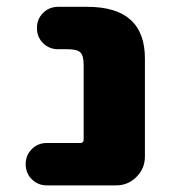

<svg xmlns="http://www.w3.org/2000/svg" viewBox="-20 -567 500 566"><path d="M118.2 -20.5Q91.8 -20.5 73.7 -38.6Q55.7 -56.6 55.7 -83Q55.7 -109.4 73.7 -127.4Q91.8 -145.5 118.2 -145.5H216.8Q226.6 -145.5 226.6 -155.3V-376Q226.6 -403.3 216.8 -412.6Q207 -421.9 179.7 -421.9H151.4Q125 -421.9 106.9 -439.9Q88.9 -458 88.9 -484.4Q88.9 -510.7 106.9 -528.8Q125 -546.9 151.4 -546.9H237.3Q407.2 -546.9 407.2 -394.5V-105.5Q407.2 -70.3 382.3 -45.4Q357.4 -20.5 322.3 -20.5Z"/></svg>

Font: Gen Jyuu GothicX Heavy
Style: Bold
Weight: 900
Designer: [Source Han Sans]
Ryoko NISHIZUKA  (kana & ideographs); Paul D. Hunt (Latin, Greek & Cyrillic); Wenlong ZHANG  (bopomofo
Version: Version 1.002.20150607